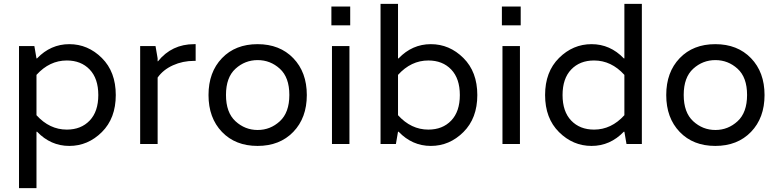

<svg xmlns="http://www.w3.org/2000/svg" viewBox="-20 -750 4050 1000"><path d="M173 -64H170V230H79V-510H159L170 -446H173Q244 -520 341 -520Q438 -520 510.5 -448Q583 -376 583 -255Q583 -134 510.5 -62Q438 10 341 10Q244 10 173 -64ZM328 -435Q238 -435 170 -360V-150Q238 -75 328 -75Q402 -75 447 -122Q492 -169 492 -255Q492 -341 447 -388Q402 -435 328 -435Z M991 -520H999V-433H991Q932 -433 881 -410Q830 -387 801 -346V0H710V-510H790L801 -446V-431H803Q875 -520 991 -520Z M1066 -255Q1066 -374 1136 -447Q1206 -520 1321.5 -520Q1437 -520 1507.5 -447Q1578 -374 1578 -255Q1578 -136 1507.5 -63Q1437 10 1321.5 10Q1206 10 1136 -63Q1066 -136 1066 -255ZM1206.5 -118.5Q1256 -73 1322 -73Q1388 -73 1437.5 -118.5Q1487 -164 1487 -255.5Q1487 -347 1437.5 -392Q1388 -437 1322 -437Q1256 -437 1206.5 -392Q1157 -347 1157 -255.5Q1157 -164 1206.5 -118.5Z M1709 0V-510H1800V0ZM1804 -716V-618H1706V-716Z M2056 -64H2053L2042 0H1962V-730H2053V-446H2056Q2127 -520 2224 -520Q2321 -520 2393.5 -448Q2466 -376 2466 -255Q2466 -134 2393.5 -62Q2321 10 2224 10Q2127 10 2056 -64ZM2211 -75Q2285 -75 2330 -122Q2375 -169 2375 -255Q2375 -341 2330 -388Q2285 -435 2211 -435Q2121 -435 2053 -360V-150Q2121 -75 2211 -75Z M2597 0V-510H2688V0ZM2692 -716V-618H2594V-716Z M3229 -446H3232V-730H3323V0H3243L3232 -64H3229Q3158 10 3061 10Q2964 10 2891.5 -62Q2819 -134 2819 -255Q2819 -376 2891.5 -448Q2964 -520 3061 -520Q3158 -520 3229 -446ZM3074 -75Q3164 -75 3232 -150V-360Q3164 -435 3074 -435Q3000 -435 2955 -388Q2910 -341 2910 -255Q2910 -169 2955 -122Q3000 -75 3074 -75Z M3450 -255Q3450 -374 3520 -447Q3590 -520 3705.5 -520Q3821 -520 3891.5 -447Q3962 -374 3962 -255Q3962 -136 3891.5 -63Q3821 10 3705.5 10Q3590 10 3520 -63Q3450 -136 3450 -255ZM3590.5 -118.5Q3640 -73 3706 -73Q3772 -73 3821.5 -118.5Q3871 -164 3871 -255.5Q3871 -347 3821.5 -392Q3772 -437 3706 -437Q3640 -437 3590.5 -392Q3541 -347 3541 -255.5Q3541 -164 3590.5 -118.5Z"/></svg>

Font: Varela
Style: Regular
Weight: 400
Designer: Joe Prince
Foundry: Joe Prince
Version: Version 1.000